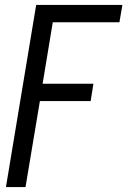

<svg xmlns="http://www.w3.org/2000/svg" viewBox="-20 -540 540 775"><path d="M4 215 126 -520H474L462 -450H193L152 -202H357L346 -132H141L83 215Z"/></svg>

Font: Iosevka Curly
Style: Italic
Weight: 400
Italic angle: -9°
Monospace: yes
Designer: Belleve Invis
Foundry: Belleve Invis
Version: Version 22.1.2; ttfautohint (v1.8.4)